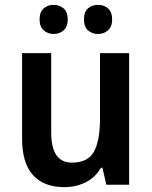

<svg xmlns="http://www.w3.org/2000/svg" viewBox="-20 -761 626 791"><path d="M512 -542V0H418L402 -70H396Q372 -29 332 -9.5Q292 10 245 10Q161 10 116 -39.5Q71 -89 71 -189V-542H191V-215Q191 -91 276 -91Q343 -91 367.5 -137Q392 -183 392 -271V-542ZM143 -681Q143 -712 160 -726.5Q177 -741 201 -741Q225 -741 242 -726.5Q259 -712 259 -681Q259 -651 242 -636Q225 -621 201 -621Q177 -621 160 -636Q143 -651 143 -681ZM326 -681Q326 -712 342.5 -726.5Q359 -741 384 -741Q408 -741 425 -726.5Q442 -712 442 -681Q442 -651 425 -636Q408 -621 384 -621Q359 -621 342.5 -636Q326 -651 326 -681Z"/></svg>

Font: Noto Sans Sinhala UI SemiCondensed SemiBold
Style: Regular
Weight: 600
Width: 4
Designer: Jelle Bosma - Monotype Design Team
Foundry: Monotype Imaging Inc.
Version: Version 2.006; ttfautohint (v1.8.4.7-5d5b)